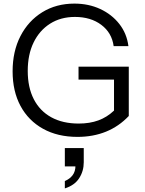

<svg xmlns="http://www.w3.org/2000/svg" viewBox="-20 -750 805 1066"><path d="M410 10Q300 10 219 -35Q138 -80 94 -161.5Q50 -243 50 -354Q50 -465 93.5 -549.5Q137 -634 214.5 -682Q292 -730 393 -730Q472 -730 536.5 -700Q601 -670 642.5 -617Q684 -564 693 -494H611Q601 -568 542.5 -612Q484 -656 396 -656Q317 -656 258 -618.5Q199 -581 166.5 -514Q134 -447 134 -356Q134 -265 167.5 -199.5Q201 -134 264.5 -99Q328 -64 417 -64Q478 -64 526 -81.5Q574 -99 613 -136L695 -106Q640 -48 568.5 -19Q497 10 410 10ZM613 -106V-339L644 -308H416V-380H695V-106ZM340 296V255Q367 244 383 223Q399 202 399 169L428 174H340V72H445V151Q445 200 419.5 239.5Q394 279 340 296Z"/></svg>

Font: Instrument Sans
Style: Regular
Weight: 400
Designer: Rodrigo Fuenzalida
Foundry: fragTYPE
Version: Version 1.000;gftools[0.9.28]